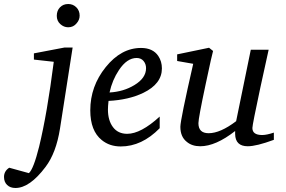

<svg xmlns="http://www.w3.org/2000/svg" viewBox="-148 -721 1426 957"><path d="M249 -643Q249 -622 234 -605Q218 -585 192 -585Q170 -585 152.5 -601Q135 -617 135 -642Q135 -668 151 -684.5Q167 -701 192 -701Q216 -701 232.5 -684.5Q249 -668 249 -643ZM214 -484 151 -80Q132 41 79 111Q0 216 -71 216Q-97 216 -112.5 201Q-128 186 -128 161Q-128 132 -102 115L-4 142Q19 122 47 10Q87 -155 120 -413L21 -424V-455L173 -484Z M659 -380Q659 -303 566 -258Q493 -223 393 -218Q390 -191 390 -175Q390 -121 415 -87.5Q440 -54 486 -54Q554 -54 648 -140V-82Q559 9 454 9Q398 9 359 -23Q302 -69 302 -171Q302 -291 379 -386.5Q456 -482 555 -482Q614 -482 641 -442Q659 -415 659 -380ZM580 -381Q580 -402 567.5 -417Q555 -432 533 -432Q485 -432 445 -372Q412 -323 398 -260Q468 -264 522 -297Q580 -332 580 -381Z M1217 -24Q1130 8 1087 8Q1025 8 1024 -53Q1024 -53 1024 -68Q927 8 850 8Q809 8 783 -14Q751 -39 751 -89Q751 -123 815 -403L735 -417V-450L894 -483L914 -467Q910 -456 877 -301Q841 -132 841 -107Q841 -57 892 -57Q950 -57 1029 -117L1102 -473H1191Q1171 -379 1150 -286Q1110 -99 1110 -83Q1110 -48 1159 -48Q1181 -48 1217 -60Z"/></svg>

Font: Apparatus SIL
Style: Italic
Weight: 400
Italic angle: -11°
Version: Version 1.0